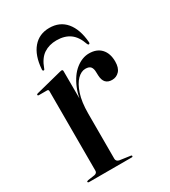

<svg xmlns="http://www.w3.org/2000/svg" viewBox="-156 -692 679 769"><g transform="rotate(-30 183.0 -307.0)"><path d="M154.5 -241Q154.5 -308.5 173.5 -354.2Q192.5 -400 222 -423.2Q251.5 -446.5 283 -446.5Q319 -446.5 338.8 -425Q358.5 -403.5 358.5 -366Q358.5 -337 345 -322.5Q331.5 -308 311.5 -308Q292.5 -308 282.5 -318.8Q272.5 -329.5 271.5 -351.5L271 -366Q271 -383.5 264 -392Q257 -400.5 240 -400.5Q220.5 -400.5 202.5 -382.5Q184.5 -364.5 172.5 -328.5Q160.5 -292.5 160.5 -239ZM160 -435.5 160.5 -267V-30Q160.5 -24.5 164 -20.5Q167.5 -16.5 174 -15L223 -8Q226.5 -7.5 227.5 -6.5Q228.5 -5.5 228.5 -3.5Q228.5 -2 227.2 -1Q226 0 223 0H26Q24 0 22.2 -1.2Q20.5 -2.5 20.5 -4Q20.5 -5.5 22.2 -6.8Q24 -8 27.5 -8.5L58.5 -13Q65 -14.5 68 -18Q71 -21.5 71 -26.5V-394.5Q71 -398 69.5 -400Q68 -402 64.5 -402H25Q23.5 -402.5 22.2 -403.5Q21 -404.5 21 -406Q21 -407.5 22.2 -408.8Q23.5 -410 26 -410.5L144 -440.5Q148.5 -441.5 150.8 -442Q153 -442.5 154.5 -442.5Q157.5 -442.5 158.8 -440.5Q160 -438.5 160 -435.5ZM196.5 -557Q162.5 -557 137.5 -540.5Q112.5 -524 98 -484Q96.5 -478 92.5 -478Q90 -478 88.8 -480Q87.5 -482 88 -486.5Q92.5 -547.5 121 -581Q149.5 -614.5 196.5 -614.5Q244.5 -614.5 272.8 -581Q301 -547.5 306 -486.5Q306.5 -482 305 -480Q303.5 -478 301.5 -478Q297.5 -478 295.5 -484Q282.5 -522 258.2 -539.5Q234 -557 196.5 -557Z"/></g></svg>

Font: Fraunces 96pt
Style: Regular
Weight: 400
Version: Version 1.000;[b76b70a41]